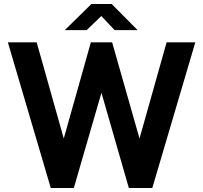

<svg xmlns="http://www.w3.org/2000/svg" viewBox="-20 -933 1008 953"><path d="M949.5 -723 736 0H619.5L483.5 -472.5L346.5 0H232L19 -723H162L296.5 -245.5L431 -723H536.5L672.5 -245.5L807 -723ZM549 -783.5 483 -853.5 410 -783.5H301.5L433.5 -913H534.5L663 -783.5Z"/></svg>

Font: Public Sans
Style: Bold
Weight: 700
Designer: The Public Sans project authors (U.S. Web Design System). Libre Franklin designed by Pablo Impallari and Rodrigo Fuenzal
Version: Version 1.008; ttfautohint (v1.8.1) -l 8 -r 50 -G 200 -x 14 